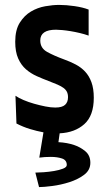

<svg xmlns="http://www.w3.org/2000/svg" viewBox="-20 -532 437 782"><path d="M205 -94Q233 -94 245 -105Q257 -116 257 -136Q257 -149 252.5 -158Q248 -167 238.5 -174Q229 -181 214 -187.5Q199 -194 178 -202Q154 -211 129.5 -222Q105 -233 85.5 -250Q66 -267 54 -294Q42 -321 42 -362Q42 -410 60.5 -439.5Q79 -469 106 -485Q133 -501 164 -506.5Q195 -512 221 -512Q250 -512 284 -507Q318 -502 341 -493V-387Q324 -393 305 -397.5Q286 -402 268 -405Q250 -408 234 -409.5Q218 -411 208 -411Q144 -411 144 -367Q144 -336 172 -320.5Q200 -305 241 -290Q266 -281 288 -269.5Q310 -258 326.5 -240.5Q343 -223 352.5 -197Q362 -171 362 -134Q362 -61 323.5 -26.5Q285 8 223 11L218 47Q254 49 283 59Q307 67 327.5 84Q348 101 348 131Q348 161 322.5 180Q297 199 262.5 210Q228 221 193 225.5Q158 230 139 230L124 171Q136 171 157.5 169.5Q179 168 200 164.5Q221 161 236.5 155Q252 149 252 140Q252 120 232.5 113.5Q213 107 187 107Q162 107 140 110L157 7Q130 2 102 -6.5Q74 -15 47 -29L43 -142Q56 -133 76 -124.5Q96 -116 119 -109.5Q142 -103 164.5 -98.5Q187 -94 205 -94Z"/></svg>

Font: CantoraOne
Style: Regular
Weight: 400
Designer: Pablo Impallari, Rodrigo Fuenzalida
Foundry: Pablo Impallari
Version: Version 1.001; ttfautohint (v0.8) -G 200 -r 50